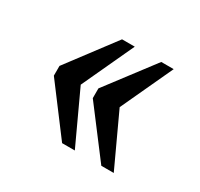

<svg xmlns="http://www.w3.org/2000/svg" viewBox="-93 -577 641 615"><g transform="rotate(30 227.5 -270.0)"><path d="M343 -78H389L300 -270L389 -462H343L211 -288V-252ZM198 -78H245L156 -270L245 -462H198L67 -288V-252Z"/></g></svg>

Font: Noto Serif Hebrew Condensed Medium
Style: Regular
Weight: 500
Width: 3
Designer: Monotype Design Team
Foundry: Monotype Imaging Inc.
Version: Version 2.004